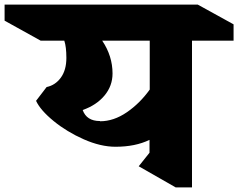

<svg xmlns="http://www.w3.org/2000/svg" viewBox="-124 -806 1037 836"><path d="M712 -629V10H641L480 -82L527 -141V-197Q465 -167 379 -167Q314 -167 240.5 -199.5Q167 -232 109.5 -279Q52 -326 33 -367L79 -427Q117 -435 141 -468Q165 -501 165 -554Q165 -602 156 -629H53L-104 -716V-786H737L893 -700V-629ZM528 -416V-629H321Q366 -562 366 -486Q366 -432 331 -390Q296 -348 236 -327Q253 -279 311 -279L312 -278Q371 -278 428 -317Q485 -356 528 -416Z"/></svg>

Font: Inknut Antiqua ExtraBold
Style: Regular
Weight: 800
Designer: Claus Eggers Sørensen
Foundry: Claus Eggers Sørensen
Version: Version 1.003; ttfautohint (v1.8.2) -l 8 -r 50 -G 200 -x 14 